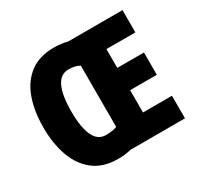

<svg xmlns="http://www.w3.org/2000/svg" viewBox="-157 -906 1125 1097"><g transform="rotate(-30 406.0 -357.5)"><path d="M323 -725Q346 -725 370 -722Q394 -719 410 -714H770V-567H579V-443H755V-296H579V-149H770V0H409Q374 10 324 10Q227 10 165 -38Q103 -86 73 -169Q43 -252 43 -359Q43 -467 73 -549.5Q103 -632 165 -678.5Q227 -725 323 -725ZM332 -575Q279 -575 253 -519.5Q227 -464 227 -358Q227 -252 253 -197.5Q279 -143 331 -143Q377 -143 405 -154V-558Q378 -575 332 -575Z"/></g></svg>

Font: Noto Sans Telugu Condensed Black
Style: Regular
Weight: 900
Width: 3
Designer: Jelle Bosma - Monotype Design Team
Foundry: Monotype Imaging Inc.
Version: Version 2.005; ttfautohint (v1.8.4.7-5d5b)